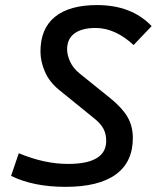

<svg xmlns="http://www.w3.org/2000/svg" viewBox="-20 -723 626 753"><path d="M237.3 9.8Q110.8 9.8 23.4 -33.2L53.7 -122.1Q153.8 -80.1 246.6 -80.1Q396.5 -80.1 396.5 -170.4Q396.5 -197.8 385.7 -218Q375 -238.3 350.6 -257.8L210.9 -371.1Q173.3 -401.9 156 -442.1Q138.7 -482.4 138.7 -521Q138.7 -610.8 195.6 -657Q252.4 -703.1 360.8 -703.1Q496.1 -703.1 574.7 -620.6L503.9 -546.4Q431.6 -613.3 355 -613.3Q301.3 -613.3 272.2 -592Q243.2 -570.8 243.2 -529.3Q243.2 -507.3 254.9 -481.4Q266.6 -455.6 292.5 -434.6L412.6 -337.9Q459 -300.3 480 -264.4Q501 -228.5 501 -181.6Q501 -87.4 434.1 -38.8Q367.2 9.8 237.3 9.8Z"/></svg>

Font: Cascadia Code NF
Style: Italic
Weight: 400
Italic angle: -10°
Monospace: yes
Designer: Aaron Bell
Foundry: Saja Typeworks
Version: Version 2404.023; ttfautohint (v1.8.4)